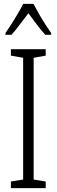

<svg xmlns="http://www.w3.org/2000/svg" viewBox="-20 -967 291 987"><path d="M215 0H36V-34L99 -44V-670L36 -681V-714H215V-681L153 -670V-44L215 -34ZM152 -947Q164 -924 181 -894.5Q198 -865 215 -838.5Q232 -812 243 -797V-788H213Q192 -811 169.5 -840.5Q147 -870 126 -899Q105 -872 81.5 -840.5Q58 -809 39 -788H8V-797Q22 -817 39 -843.5Q56 -870 72 -897.5Q88 -925 99 -947Z"/></svg>

Font: Noto Sans Thai ExtCond Light
Style: Regular
Weight: 300
Width: 2
Designer: Monotype Design Team
Foundry: Monotype Imaging Inc.
Version: Version 2.002; ttfautohint (v1.8.4.7-5d5b)